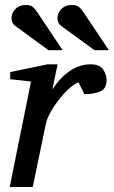

<svg xmlns="http://www.w3.org/2000/svg" viewBox="-20 -753 458 773"><path d="M409.2 -431.6Q409.2 -396.5 384.8 -385.3Q360.4 -374 319.8 -374L295.9 -421.9Q277.8 -414.1 256.8 -395Q235.8 -376 216.3 -350.8Q196.8 -325.7 182.6 -299.8Q168.5 -273.9 164.1 -252L111.8 0H19L105 -424.8L21 -434.1V-462.9L171.9 -494.1H211.9L190.9 -393.1Q221.7 -440.4 261 -467.3Q300.3 -494.1 345.2 -494.1Q381.3 -494.1 395.3 -473.1Q409.2 -452.1 409.2 -431.6ZM418.5 -550.8H360.4L227.5 -647.9Q211.4 -658.7 211.4 -679.2Q211.4 -702.1 227.8 -717.5Q244.1 -732.9 267.6 -732.9Q287.6 -732.9 296.9 -725.8Q306.2 -718.8 314.5 -706.1ZM232.4 -550.8H175.3L42.5 -647.9Q26.4 -658.7 26.4 -679.2Q26.4 -702.1 42.5 -717.5Q58.6 -732.9 82.5 -732.9Q102.5 -732.9 111.3 -725.8Q120.1 -718.8 128.4 -706.1Z"/></svg>

Font: Charis
Style: Italic
Weight: 400
Italic angle: -11°
Designer: Walt Agee, Miriam Martin, Annie Olsen, Victor Gaultney, Lorna Priest, Alan Ward, Bob Hallissy, Martin Hosken, Sharon Cor
Foundry: SIL Global
Version: Version 7.000